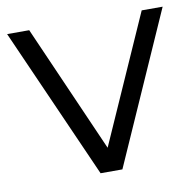

<svg xmlns="http://www.w3.org/2000/svg" viewBox="-65 -592 673 659"><g transform="rotate(-10 272.0 -263.0)"><path d="M543 -526H470L273 -82L78 -526H1L234 0H310Z"/></g></svg>

Font: Montserrat-Alt1
Style: Regular
Weight: 400
Designer: Differentunic
Foundry: Differentunic
Version: Version 7.222